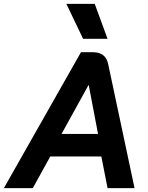

<svg xmlns="http://www.w3.org/2000/svg" viewBox="-60 -969 761 989"><path d="M462 -163H199L109 0H-40L357 -700H419Q484 -700 497 -640L633 0H494ZM257 -279H445L397 -531H396ZM282 -949H428L494 -769H368Z"/></svg>

Font: Bai Jamjuree
Style: Bold Italic
Weight: 700
Italic angle: -10°
Designer: Katatrad Aksorn Co.,Ltd.
Foundry: Cadson Demak Co.,Ltd.
Version: Version 1.000; ttfautohint (v1.6)